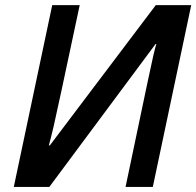

<svg xmlns="http://www.w3.org/2000/svg" viewBox="-20 -734 771 754"><path d="M185.1 -713.9H293Q203.6 -292.5 190.9 -238.8Q178.2 -185.1 171.9 -163.1H175.8L591.8 -713.9H731L580.1 0H473.1Q527.8 -259.8 557.9 -403.8Q587.9 -547.9 594.2 -561H590.8L173.8 0H34.2Z"/></svg>

Font: Open Sans Semibold
Style: Italic
Weight: 600
Italic angle: -12°
Foundry: Ascender Corporation
Version: Version 1.10